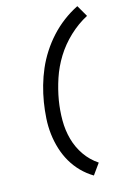

<svg xmlns="http://www.w3.org/2000/svg" viewBox="-146 -913 791 1146"><g transform="rotate(-15 250.0 -340.0)"><path d="M286 161Q246 137 214 104.5Q182 72 159 32.5Q136 -7 122 -52Q108 -97 102.5 -144.5Q97 -192 100 -241.5Q103 -291 111 -340Q119 -389 133 -438.5Q147 -488 167.5 -535.5Q188 -583 217 -628Q246 -673 282 -712.5Q318 -752 361 -784.5Q404 -817 452 -841L493 -770Q432 -738 379.5 -688.5Q327 -639 290.5 -580Q254 -521 232.5 -456.5Q211 -392 200 -327Q190 -266 190 -205Q190 -144 205.5 -88Q221 -32 253.5 15Q286 62 334 94Z"/></g></svg>

Font: Iosevka Medium Oblique
Style: Regular
Weight: 500
Italic angle: -9°
Monospace: yes
Designer: Belleve Invis
Foundry: Belleve Invis
Version: Version 32.5.0; ttfautohint (v1.8.4)